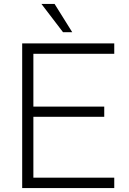

<svg xmlns="http://www.w3.org/2000/svg" viewBox="-20 -958 655 978"><path d="M301 -794 191 -938H258L348 -794ZM93 0V-737H562V-684H150V-415H511V-363H150V-53H562V0Z"/></svg>

Font: Tomorrow Light
Style: Regular
Weight: 300
Designer: Tony de Marco, Monica Rizzolli
Foundry: Just in Type
Version: Version 2.002